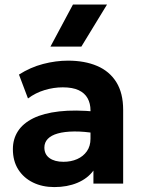

<svg xmlns="http://www.w3.org/2000/svg" viewBox="-20 -784 610 820"><path d="M212 15Q161 15 121 -4.5Q81 -24 58 -60.2Q35 -96.5 35 -147Q35 -190 56.5 -223.5Q78 -257 121.8 -278.8Q165.5 -300.5 232.8 -308.2Q300 -316 391.5 -307L393 -214Q338.5 -223 296.8 -222.5Q255 -222 226.8 -214Q198.5 -206 184 -190.8Q169.5 -175.5 169.5 -154Q169.5 -124.5 191.5 -108.8Q213.5 -93 251 -93Q283.5 -93 309.5 -104.5Q335.5 -116 351 -138Q366.5 -160 366.5 -191.5V-312.5Q366.5 -342 354.2 -364.2Q342 -386.5 316 -398.8Q290 -411 248 -411Q209 -411 170.2 -399.2Q131.5 -387.5 99.5 -363.5L61 -465.5Q109.5 -496.5 164 -510.8Q218.5 -525 270.5 -525Q341.5 -525 394.5 -502.5Q447.5 -480 476.8 -433.2Q506 -386.5 506 -314.5V0H379V-55.5Q354 -21.5 310.5 -3.2Q267 15 212 15ZM195.5 -585 291.5 -764.5H437L327.5 -585Z"/></svg>

Font: Geologica SemiBold
Style: Regular
Weight: 600
Designer: Sindre Bremnes, Frode Helland
Foundry: Monokrom Skriftforlag AS
Version: Version 1.010;gftools[0.9.28]